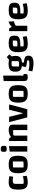

<svg xmlns="http://www.w3.org/2000/svg" viewBox="2150 -2921 941 5281"><g transform="rotate(-90 2620.5 -280.5)"><path d="M249 12Q192 12 153.5 -1Q115 -14 91 -45Q67 -76 56 -126Q45 -176 45 -250Q45 -324 56 -374.5Q67 -425 91 -455.5Q115 -486 154 -499Q193 -512 249 -512Q277 -512 308.5 -509.5Q340 -507 368.5 -503Q397 -499 415 -493L401 -387Q372 -394 342.5 -397.5Q313 -401 281 -401Q238 -401 221 -383Q204 -365 204 -322V-107Q230 -99 281 -99Q314 -99 345 -105Q376 -111 412 -125L426 -19Q388 -4 342.5 4Q297 12 249 12Z M737 12Q670 12 624 -1.5Q578 -15 550 -45.5Q522 -76 509 -126.5Q496 -177 496 -250Q496 -324 509 -374.5Q522 -425 550 -455.5Q578 -486 624 -499Q670 -512 737 -512Q804 -512 850 -499Q896 -486 924.5 -455.5Q953 -425 965 -374.5Q977 -324 977 -250Q977 -177 964.5 -126.5Q952 -76 924 -45.5Q896 -15 850 -1.5Q804 12 737 12ZM655 -103H776Q801 -103 810 -108.5Q819 -114 819 -129V-397H698Q673 -397 664 -391.5Q655 -386 655 -371Z M1092 -484 1241 -504V0H1092ZM1168 -565Q1119 -565 1101.5 -582Q1084 -599 1084 -647Q1084 -696 1101.5 -713.5Q1119 -731 1168 -731Q1215 -731 1232.5 -713.5Q1250 -696 1250 -647Q1250 -599 1233 -582Q1216 -565 1168 -565Z M1382 0V-500H1455L1493 -450Q1534 -481 1581.5 -496.5Q1629 -512 1686 -512Q1757 -512 1794.5 -486.5Q1832 -461 1832 -413V0H1683V-390H1594Q1558 -390 1544.5 -380.5Q1531 -371 1531 -347V0Z M1902 -500H2047L2140 -129H2150L2243 -500H2389L2257 0H2033Z M2679 12Q2612 12 2566 -1.5Q2520 -15 2492 -45.5Q2464 -76 2451 -126.5Q2438 -177 2438 -250Q2438 -324 2451 -374.5Q2464 -425 2492 -455.5Q2520 -486 2566 -499Q2612 -512 2679 -512Q2746 -512 2792 -499Q2838 -486 2866.5 -455.5Q2895 -425 2907 -374.5Q2919 -324 2919 -250Q2919 -177 2906.5 -126.5Q2894 -76 2866 -45.5Q2838 -15 2792 -1.5Q2746 12 2679 12ZM2597 -103H2718Q2743 -103 2752 -108.5Q2761 -114 2761 -129V-397H2640Q2615 -397 2606 -391.5Q2597 -386 2597 -371Z M3181 -108Q3193 -106 3205 -104.5Q3217 -103 3228 -102L3221 -1Q3196 5 3174.5 8.5Q3153 12 3133 12Q3081 12 3056.5 -10Q3032 -32 3032 -79V-650L3181 -665Z M3506 -145Q3428 -145 3380 -163Q3332 -181 3310.5 -221.5Q3289 -262 3289 -329Q3289 -396 3310.5 -437Q3332 -478 3380 -496.5Q3428 -515 3506 -515Q3585 -515 3632.5 -496.5Q3680 -478 3702 -437.5Q3724 -397 3724 -329Q3724 -262 3702.5 -221.5Q3681 -181 3633 -163Q3585 -145 3506 -145ZM3433 -228H3526Q3557 -228 3568.5 -238.5Q3580 -249 3580 -275V-432H3486Q3456 -432 3444.5 -421.5Q3433 -411 3433 -384ZM3730 30Q3730 79 3708 110Q3686 141 3639 155.5Q3592 170 3516 170Q3458 170 3402 161.5Q3346 153 3298 138L3316 32Q3365 44 3405.5 50.5Q3446 57 3487 57Q3519 57 3545 54.5Q3571 52 3596 49V-7Q3498 -14 3456.5 -24.5Q3415 -35 3415 -53L3448 -166L3544 -165L3540 -97Q3597 -89 3634.5 -80Q3672 -71 3692.5 -57Q3713 -43 3721.5 -22Q3730 -1 3730 30ZM3681 -389 3601 -493 3693 -564 3765 -494Z M4054 12Q3992 12 3948 -1.5Q3904 -15 3877 -46Q3850 -77 3837.5 -127Q3825 -177 3825 -250Q3825 -346 3849 -403.5Q3873 -461 3925 -486.5Q3977 -512 4063 -512Q4147 -512 4194 -498Q4241 -484 4260.5 -449.5Q4280 -415 4280 -353Q4280 -304 4267 -272.5Q4254 -241 4221.5 -223Q4189 -205 4131.5 -198Q4074 -191 3984 -191H3954V-273H4069Q4113 -273 4129.5 -283.5Q4146 -294 4146 -323V-399H4060Q4017 -399 4000.5 -389Q3984 -379 3984 -351V-107Q4015 -99 4073 -99Q4115 -99 4156.5 -105Q4198 -111 4248 -125L4267 -19Q4222 -4 4167 4Q4112 12 4054 12Z M4478 -500 4523 -427Q4560 -463 4594.5 -484Q4629 -505 4666 -515L4677 -370Q4658 -366 4634.5 -357.5Q4611 -349 4589.5 -338.5Q4568 -328 4554 -318V0H4405V-500Z M4960 12Q4898 12 4854 -1.5Q4810 -15 4783 -46Q4756 -77 4743.5 -127Q4731 -177 4731 -250Q4731 -346 4755 -403.5Q4779 -461 4831 -486.5Q4883 -512 4969 -512Q5053 -512 5100 -498Q5147 -484 5166.5 -449.5Q5186 -415 5186 -353Q5186 -304 5173 -272.5Q5160 -241 5127.5 -223Q5095 -205 5037.5 -198Q4980 -191 4890 -191H4860V-273H4975Q5019 -273 5035.5 -283.5Q5052 -294 5052 -323V-399H4966Q4923 -399 4906.5 -389Q4890 -379 4890 -351V-107Q4921 -99 4979 -99Q5021 -99 5062.5 -105Q5104 -111 5154 -125L5173 -19Q5128 -4 5073 4Q5018 12 4960 12Z"/></g></svg>

Font: Changa ExtraLight SemiBold
Style: Regular
Weight: 600
Version: Version 3.002; ttfautohint (v1.8.2)